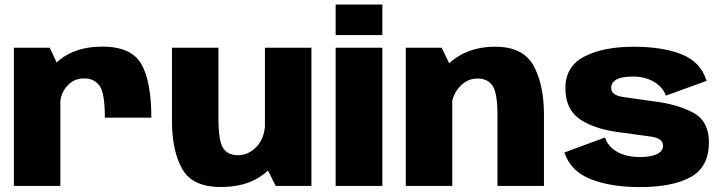

<svg xmlns="http://www.w3.org/2000/svg" viewBox="-20 -798 3098 824"><path d="M430 -293H629.5Q629.5 -448.5 586.5 -523.2Q543.5 -598 418.5 -598Q304.5 -598 233.2 -539Q162 -480 162 -392.5L238 -349.5Q238 -393 266.5 -427.2Q295 -461.5 342 -461.5Q383 -461.5 406.5 -431Q430 -400.5 430 -293ZM39.5 0H239V-496L193.5 -593H39.5Z M1163.5 0H1316.5V-593H1117V-92ZM917.5 -593H718V-280.5Q718 -152 761.5 -73.8Q805 4.5 927 4.5Q1066 4.5 1140.5 -77.2Q1215 -159 1215 -240L1118 -276.5Q1118 -209 1083.2 -170.5Q1048.5 -132 1001 -132Q957 -132 937.2 -163Q917.5 -194 917.5 -291Z M1420.5 0H1621V-593H1420.5ZM1420.5 -778.5V-647.5H1621V-778.5Z M1721.5 0H1921V-499.5L1875.5 -593H1721.5ZM2115 0H2314.5V-305.5Q2314.5 -434.5 2269.8 -516Q2225 -597.5 2105.5 -597.5Q1976.5 -597.5 1897 -515.8Q1817.5 -434 1817.5 -353L1914.5 -312Q1914.5 -379.5 1948 -420.2Q1981.5 -461 2029 -461Q2073 -461 2094 -430Q2115 -399 2115 -302Z M2724.5 5Q2866.5 5 2944.5 -38.2Q3022.5 -81.5 3022.5 -188Q3022.5 -279 2953 -315.5Q2883.5 -352 2779.5 -364Q2702 -374.5 2652.5 -382Q2603 -389.5 2603 -420.5Q2603 -444 2625.8 -456.8Q2648.5 -469.5 2696.5 -469.5Q2748.5 -469.5 2787 -446.5Q2825.5 -423.5 2837.5 -387.5L3012.5 -451Q2987.5 -532 2905.8 -564.8Q2824 -597.5 2699 -597.5Q2570 -597.5 2488.2 -555.5Q2406.5 -513.5 2406.5 -420Q2406.5 -327.5 2470.2 -285.2Q2534 -243 2640.5 -230Q2722 -219 2773.8 -211.8Q2825.5 -204.5 2825.5 -173Q2825.5 -149 2799 -136.5Q2772.5 -124 2727.5 -124Q2668 -124 2628.5 -146.5Q2589 -169 2576.5 -208L2402 -143.5Q2429.5 -62.5 2516 -28.8Q2602.5 5 2724.5 5Z"/></svg>

Font: Anybody UltraCondensed Thin ExtraBold
Style: Regular
Weight: 800
Version: Version 1.111